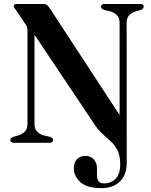

<svg xmlns="http://www.w3.org/2000/svg" viewBox="-20 -720 760 968"><path d="M449.5 -103.5 154 -544.5V-96.5Q154 -71 165.8 -57.8Q177.5 -44.5 199 -37.5L233 -30Q247.5 -24 247.5 -14Q247.5 0 228.5 0H51Q32 0 32 -14Q32 -24 46.5 -30L73 -37.5Q94.5 -44.5 106.5 -57.8Q118.5 -71 118.5 -96.5V-564.5Q118.5 -578 115.8 -585.2Q113 -592.5 105 -603L61.5 -668Q56.5 -674.5 53 -679.2Q49.5 -684 49.5 -689Q49.5 -700 65.5 -700H198.5Q207 -700 213.2 -697Q219.5 -694 227.5 -683.5L583 -140V-603.5Q583 -629 571 -642.2Q559 -655.5 537 -662.5L504 -670Q489.5 -676 489.5 -686Q489.5 -700 508 -700H686Q704.5 -700 704.5 -686Q704.5 -676 690 -670L664 -662.5Q642 -655.5 630.2 -642.2Q618.5 -629 618.5 -603.5L619 99Q619 163 583.8 195.8Q548.5 228.5 493 228.5Q419.5 228.5 386 198.8Q352.5 169 352.5 129Q352.5 97.5 368.5 81.8Q384.5 66 410.5 66Q437 66 453 83.5Q469 101 469 129V164.5Q469 204.5 505 204.5Q540.5 204.5 563.2 180.8Q586 157 586 109.5Q586 65 572.8 38.5Q559.5 12 538.5 -7.2Q517.5 -26.5 493.8 -48Q470 -69.5 449.5 -103.5Z"/></svg>

Font: Fraunces 72pt S000 SemiBold
Style: Regular
Weight: 600
Version: Version 1.000; ttfautohint (v1.8.3)